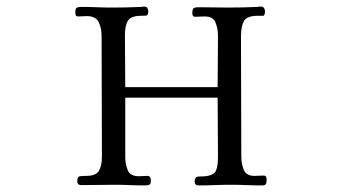

<svg xmlns="http://www.w3.org/2000/svg" viewBox="-20 -563 1040 584"><path d="M791 -16Q791 -7 788.5 -3Q786 1 777 1Q753 1 729.5 0Q706 -1 682 -1Q657 -1 633 0Q609 1 584 1Q572 1 572 -11Q572 -26 585 -26Q622 -26 632.5 -37.5Q643 -49 643 -85Q643 -131 642.5 -176Q642 -221 642 -266H361V-85Q361 -64 368.5 -45.5Q376 -27 402 -27Q409 -27 415.5 -27.5Q422 -28 429 -28Q434 -28 436.5 -24Q439 -20 439 -15Q439 -3 434 -1Q429 1 419 1Q397 1 375 0Q353 -1 330 -1Q305 -1 279 -0.5Q253 0 227 0Q215 0 215 -12Q215 -26 223.5 -27Q232 -28 242 -28Q272 -28 281 -43.5Q290 -59 290 -87Q290 -179 289.5 -271Q289 -363 289 -454Q289 -478 280 -496Q271 -514 244 -514Q238 -514 231.5 -513.5Q225 -513 219 -513Q212 -513 210.5 -516.5Q209 -520 209 -525Q209 -536 213 -539Q217 -542 227 -542Q250 -542 274 -541Q298 -540 321 -540Q343 -540 365.5 -540.5Q388 -541 410 -542Q412 -542 414.5 -542.5Q417 -543 419 -543Q425 -543 428 -538.5Q431 -534 431 -529Q431 -516 424.5 -515.5Q418 -515 410 -515Q379 -515 369.5 -500.5Q360 -486 360 -457Q360 -417 360.5 -377.5Q361 -338 361 -298H642Q642 -337 642.5 -376Q643 -415 643 -454Q643 -476 635.5 -494.5Q628 -513 602 -513Q595 -513 588.5 -512.5Q582 -512 575 -512Q568 -512 566.5 -515.5Q565 -519 565 -524Q565 -535 569 -538Q573 -541 583 -541Q606 -541 629 -540.5Q652 -540 674 -540Q697 -540 719.5 -540.5Q742 -541 764 -542Q766 -543 769 -543Q772 -543 774 -543Q780 -543 783 -538.5Q786 -534 786 -529Q786 -515 780 -515Q774 -515 764 -515Q731 -515 722 -499Q713 -483 713 -453Q713 -362 713.5 -269.5Q714 -177 714 -85Q714 -65 721.5 -46.5Q729 -28 754 -28Q761 -28 767.5 -28.5Q774 -29 781 -29Q788 -29 789.5 -25Q791 -21 791 -16Z"/></svg>

Font: Kaisei Tokumin
Style: Regular
Weight: 400
Designer: Font-Kai, 金井和夫
Foundry: KAZUO KANAI
Version: Version 5.003